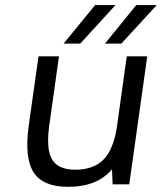

<svg xmlns="http://www.w3.org/2000/svg" viewBox="-20 -720 632 750"><path d="M417.5 -59.1Q360.8 9.8 245.6 9.8Q147.5 9.8 111.1 -47.1Q74.7 -104 92.3 -230L130.4 -500H210.4L172.4 -230Q159.7 -137.7 183.3 -97.4Q207 -57.1 273.9 -57.1Q346.7 -57.1 385.7 -98.1Q424.8 -139.2 437.5 -230L475.1 -500H555.2L484.9 0H419.9ZM351.6 -700.2H431.2L293.5 -549.8H228.5ZM512.2 -700.2H592.3L454.1 -549.8H390.1Z"/></svg>

Font: Fivo Sans
Style: Italic
Weight: 400
Designer: Alexander Slobzheninov
Foundry: Alexander Slobzheninov
Version: 1.0